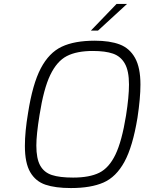

<svg xmlns="http://www.w3.org/2000/svg" viewBox="-20 -946 731 972"><path d="M106 -207Q106 -279 122 -374Q145 -521 186.5 -600Q228 -679 292.5 -709.5Q357 -740 460 -740Q536 -740 586 -721Q636 -702 663.5 -653Q691 -604 691 -518Q691 -449 676 -350Q652 -204 610 -127Q568 -50 504 -22Q440 6 339 6Q260 6 210 -11Q160 -28 133 -74.5Q106 -121 106 -207ZM618 -361Q633 -456 633 -518Q633 -587 612 -624Q591 -661 552 -674.5Q513 -688 450 -688Q368 -688 318 -662Q268 -636 234.5 -566.5Q201 -497 180 -363Q164 -264 164 -209Q164 -143 183.5 -108Q203 -73 242.5 -60Q282 -47 350 -47Q433 -47 482.5 -71.5Q532 -96 564.5 -163.5Q597 -231 618 -361ZM570 -926H623L476 -791H440Z"/></svg>

Font: Exo Light
Style: Italic
Weight: 300
Italic angle: -9°
Designer: Natanael Gama
Foundry: Natanael Gama
Version: Version 1.500; ttfautohint (v1.6)